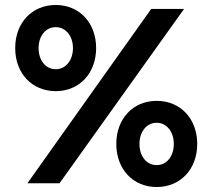

<svg xmlns="http://www.w3.org/2000/svg" viewBox="-20 -736 853 771"><path d="M90 0H219L719 -700H587ZM609 15C705 15 772 -57 772 -158C772 -259 705 -331 609 -331C514 -331 447 -259 447 -158C447 -57 514 15 609 15ZM609 -73C568 -73 540 -109 540 -158C540 -206 568 -243 609 -243C650 -243 678 -206 678 -158C678 -109 650 -73 609 -73ZM204 -370C299 -370 366 -442 366 -543C366 -644 299 -716 204 -716C108 -716 41 -644 41 -543C41 -442 108 -370 204 -370ZM204 -458C163 -458 135 -494 135 -543C135 -591 163 -627 204 -627C244 -627 273 -591 273 -543C273 -494 244 -458 204 -458Z"/></svg>

Font: HB Figtree Prototype
Style: Bold
Weight: 700
Designer: Alfredo Marco Pradil
Foundry: Hanken Design Co.®
Version: Version 1.002;Glyphs 3.2 (3228)